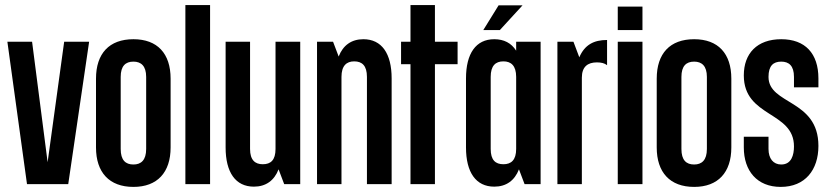

<svg xmlns="http://www.w3.org/2000/svg" viewBox="-20 -723 3259 754"><path d="M9 -559 86 0H248L330 -559H232L167 -86L106 -559Z M504 -569C409 -569 357 -513 357 -414V-144C357 -46 409 11 504 11C598 11 650 -46 650 -144V-414C650 -513 598 -569 504 -569ZM554 -138C554 -94 534 -77 504 -77C473 -77 454 -94 454 -138V-421C454 -464 473 -481 504 -481C534 -481 554 -464 554 -421Z M708 -703V0H805V-703Z M1159 0V-559H1062V-138C1062 -94 1043 -78 1012 -78C982 -78 962 -94 962 -138V-559H866V-144C866 -46 905 10 977 10C1024 10 1057 -14 1074 -58L1096 0Z M1225 -559V0H1321V-421C1321 -465 1341 -482 1371 -482C1402 -482 1421 -465 1421 -421V0H1518V-415C1518 -513 1479 -569 1407 -569C1360 -569 1327 -545 1310 -501L1288 -559Z M1592 -703V-559H1555V-471H1592V0H1688V-471H1777V-559H1688V-703Z M1938 -702 1878 -605H1943L2032 -702ZM1921 -569C1849 -569 1810 -513 1810 -415V-144C1810 -46 1849 10 1921 10C1968 10 2001 -14 2018 -58L2040 0H2103V-559H2007V-524C1988 -554 1959 -569 1921 -569ZM1957 -482C1987 -482 2007 -465 2007 -421V-138C2007 -94 1987 -78 1957 -78C1926 -78 1907 -94 1907 -138V-421C1907 -465 1926 -482 1957 -482Z M2255 -498 2232 -559H2169V0H2265V-418C2265 -461 2288 -478 2324 -478C2341 -478 2354 -475 2364 -467V-566C2312 -566 2276 -547 2255 -498Z M2406 -697V-605H2503V-697ZM2406 -559V0H2503V-559Z M2706 -569C2611 -569 2559 -513 2559 -414V-144C2559 -46 2611 11 2706 11C2800 11 2852 -46 2852 -144V-414C2852 -513 2800 -569 2706 -569ZM2756 -138C2756 -94 2736 -77 2706 -77C2675 -77 2656 -94 2656 -138V-421C2656 -464 2675 -481 2706 -481C2736 -481 2756 -464 2756 -421Z M3048 -569C2953 -569 2901 -513 2901 -427C2901 -261 3098 -287 3098 -148C3098 -114 3088 -77 3048 -77C3017 -77 2998 -100 2998 -138V-186H2901V-144C2901 -52 2953 11 3046 11C3142 11 3194 -56 3194 -150C3194 -334 2998 -311 2998 -421C2998 -465 3017 -481 3048 -481C3078 -481 3098 -465 3098 -421V-380H3194V-415C3194 -513 3142 -569 3048 -569Z"/></svg>

Font: Modon Arabic
Style: Bold
Weight: 700
Designer: Ahmedzaza
Foundry: Ahmedzaza
Version: Version 2.010